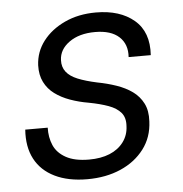

<svg xmlns="http://www.w3.org/2000/svg" viewBox="-44 -558 584 613"><g transform="rotate(-5 248.5 -252.0)"><path d="M212 12Q151 12 108 -9Q65 -30 44.5 -69Q24 -108 28 -163H100Q99 -132 110 -106.5Q121 -81 149 -65.5Q177 -50 223 -50Q261 -50 289 -61.5Q317 -73 333.5 -95Q350 -117 351 -146Q353 -173 339.5 -189Q326 -205 300 -214.5Q274 -224 237 -231Q207 -236 179 -246Q151 -256 130 -271.5Q109 -287 97.5 -310Q86 -333 87 -364Q89 -407 115 -441Q141 -475 185 -495.5Q229 -516 285 -516Q362 -516 407.5 -477.5Q453 -439 448 -365H377Q380 -406 354 -430Q328 -454 277 -454Q226 -454 194 -431Q162 -408 161 -374Q160 -352 172 -336.5Q184 -321 208.5 -311Q233 -301 270 -293Q302 -287 331 -277Q360 -267 381.5 -251.5Q403 -236 415 -212.5Q427 -189 425 -155Q423 -104 394.5 -66.5Q366 -29 319 -8.5Q272 12 212 12Z"/></g></svg>

Font: DM Sans Light
Style: Italic
Weight: 300
Italic angle: -10°
Designer: Colophon Foundry, Jonny Pinhorn
Foundry: Colophon Foundry
Version: Version 4.004;gftools[0.9.30]